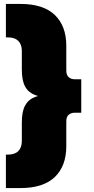

<svg xmlns="http://www.w3.org/2000/svg" viewBox="-20 -762 478 976"><path d="M84 194H10V24H20Q55 24 73 6Q91 -12 91 -45V-140Q91 -195 107.5 -225.5Q124 -256 158 -269Q192 -282 246 -286V-262Q192 -266 158 -279Q124 -292 107.5 -322.5Q91 -353 91 -408V-503Q91 -536 73 -554Q55 -572 20 -572H10V-742H84Q200 -742 258.5 -686Q317 -630 317 -529V-403Q317 -381 329 -370Q341 -359 360 -359H393V-189H360Q341 -189 329 -178.5Q317 -168 317 -145V-19Q317 82 258.5 138Q200 194 84 194Z"/></svg>

Font: MOST Montserrat Black
Style: Regular
Weight: 900
Designer: Julieta Ulanovsky
Foundry: Julieta Ulanovsky
Version: Version 8.000;March 11, 2024;FontCreator 15.0.0.2926 64-bit